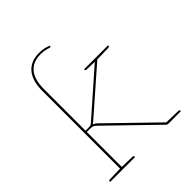

<svg xmlns="http://www.w3.org/2000/svg" viewBox="-195 -833 959 959"><g transform="rotate(-45 284.5 -353.5)"><path d="M113 0V-397H125V-268H148Q153 -268 159 -269Q165 -270 172 -277L405 -482Q410 -486 413.5 -488Q417 -490 423 -490H432L184 -273Q181 -270 178 -268Q175 -266 172 -265Q184 -261 193 -252L452 0H443Q439 0 436 -1Q433 -2 429 -6L183 -245Q174 -254 167 -256.5Q160 -259 145 -259H125V0ZM400 -477 409 -482 421 -490H445L422 -478ZM446 0 423 -13 447 -12ZM31 0V-5Q31 -7 33.5 -8.5Q36 -10 38 -10L115 -12L116 0ZM122 0 123 -12 200 -10Q202 -10 204.5 -8.5Q207 -7 207 -5V0ZM506 -490V-485Q506 -483 503.5 -481.5Q501 -480 499 -480L422 -478L421 -490ZM422 -490 421 -478 344 -480Q342 -480 339.5 -481.5Q337 -483 337 -485V-490ZM446 0 447 -12 524 -10Q526 -10 528.5 -8.5Q531 -7 531 -5V0ZM125 -390 113 -397V-562Q113 -632 144.5 -669.5Q176 -707 235 -707Q252 -707 268 -704Q284 -701 300 -694L299 -691Q298 -688 296.5 -687.5Q295 -687 294 -687Q292 -687 287.5 -688.5Q283 -690 276 -692Q269 -694 258.5 -695.5Q248 -697 235 -697Q183 -697 154 -663.5Q125 -630 125 -562Z"/></g></svg>

Font: Aleo Thin
Style: Regular
Weight: 250
Designer: Alessio Laiso
Foundry: Alessio Laiso
Version: Version 2.001;gftools[0.9.29]